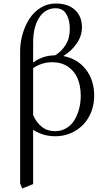

<svg xmlns="http://www.w3.org/2000/svg" viewBox="-20 -766 592 1089"><path d="M94.2 274.9V-476.1Q94.2 -525.9 108.4 -574Q122.6 -622.1 147.5 -660.4Q172.4 -698.7 210.9 -722.4Q249.5 -746.1 294.9 -746.1Q366.7 -746.1 405.8 -709.2Q444.8 -672.4 444.8 -611.8Q444.8 -562 414.6 -518.6Q384.3 -475.1 338.9 -448.2Q419.4 -433.1 466.8 -372.3Q514.2 -311.5 514.2 -223.1Q514.2 -160.2 486.8 -107.9Q459.5 -55.7 408.2 -24.4Q356.9 6.8 292 6.8Q225.1 6.8 168 -29.8V277.8L106 303.2ZM168 -113.8Q185.5 -71.8 216.8 -46.9Q248 -22 292 -22Q328.1 -22 356.7 -39.3Q385.3 -56.6 402.6 -85.7Q419.9 -114.7 429 -149.9Q438 -185.1 438 -223.1Q438 -276.9 420.9 -319.1Q403.8 -361.3 366.5 -387.2Q329.1 -413.1 275.9 -413.1Q218.3 -413.1 168 -379.9ZM168 -411.1Q223.1 -452.1 292 -452.1Q327.6 -472.7 351.8 -510.5Q376 -548.3 376 -602.1Q376 -652.8 356.2 -686Q336.4 -719.2 294.9 -719.2Q237.8 -719.2 202.9 -667Q168 -614.7 168 -522.9Z"/></svg>

Font: Dihjauti
Style: Regular
Weight: 400
Designer: T. Christopher White
Version: Version 3.0.0